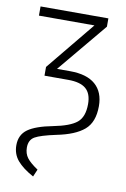

<svg xmlns="http://www.w3.org/2000/svg" viewBox="-83 -572 540 825"><g transform="rotate(10 186.5 -159.5)"><path d="M121.1 203.1Q73.7 177.2 50.3 149.4Q26.9 121.6 26.9 83Q26.9 37.6 60.5 13.4Q94.2 -10.7 168 -24.9Q240.7 -39.1 270.3 -63.5Q299.8 -87.9 299.8 -144Q299.8 -189.9 275.1 -210.9Q250.5 -231.9 198.2 -231.9H94.2V-270L268.1 -481.9H25.9V-522H321.8V-485.8L142.1 -270H199.2Q272.5 -270 309.8 -237.3Q347.2 -204.6 347.2 -143.1Q347.2 -73.2 308.1 -39.8Q269 -6.3 188 9.8Q121.6 23.9 97.4 37.8Q73.2 51.8 73.2 85Q73.2 111.3 87.2 129.9Q101.1 148.4 134.8 170.9Z"/></g></svg>

Font: Fira Sans Compressed ExtraLight
Style: Regular
Weight: 250
Width: 1
Designer: Carrois Corporate & Edenspiekermann AG
Foundry: Carrois Corporate GbR & Edenspiekermann AG
Version: Version 4.203;PS 004.203;hotconv 1.0.88;makeotf.lib2.5.64775